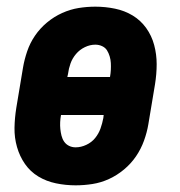

<svg xmlns="http://www.w3.org/2000/svg" viewBox="-20 -548 540 576"><path d="M207 8Q177 8 148 2Q119 -4 95 -18.5Q71 -33 55 -56Q39 -79 31 -107Q23 -135 23.5 -164.5Q24 -194 29 -225L49 -345Q53 -369 61.5 -394Q70 -419 85 -441Q100 -463 121 -480.5Q142 -498 166.5 -509Q191 -520 216 -524Q241 -528 266 -528Q296 -528 325 -522Q354 -516 378 -501.5Q402 -487 418.5 -464Q435 -441 442.5 -413Q450 -385 450 -355.5Q450 -326 445 -295L425 -175Q421 -151 412 -126Q403 -101 388 -79Q373 -57 352 -39.5Q331 -22 307 -11Q283 0 257.5 4Q232 8 207 8ZM182 -317H310Q312 -328 312.5 -338.5Q313 -349 312.5 -359Q312 -369 309 -379Q306 -389 301 -397Q296 -405 286.5 -409.5Q277 -414 266 -414Q250 -414 234.5 -406.5Q219 -399 208 -386Q197 -373 191.5 -357.5Q186 -342 184 -326ZM207 -106Q223 -106 239 -113.5Q255 -121 265.5 -134Q276 -147 281.5 -162.5Q287 -178 290 -194L291 -203H163Q161 -192 160.5 -181.5Q160 -171 161 -161Q162 -151 164.5 -141Q167 -131 172.5 -123Q178 -115 187 -110.5Q196 -106 207 -106Z"/></svg>

Font: Iosevka Heavy
Style: Italic
Weight: 900
Italic angle: -9°
Monospace: yes
Designer: Belleve Invis
Foundry: Belleve Invis
Version: Version 32.5.0; ttfautohint (v1.8.4)